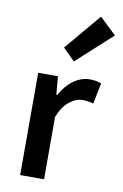

<svg xmlns="http://www.w3.org/2000/svg" viewBox="-90 -856 580 908"><g transform="rotate(10 200.0 -402.0)"><path d="M73.2 0V-491.2H168L175.8 -403.8H180.2Q206.1 -451.2 242.9 -477.1Q279.8 -502.9 318.8 -502.9Q353.5 -502.9 375 -493.2L355 -393.1Q327.6 -400.9 304.2 -400.9Q271.5 -400.9 240.2 -376.2Q209 -351.6 188 -299.8V0ZM230 -573.2 172.9 -629.9 319.8 -804.2 399.9 -728Z"/></g></svg>

Font: Toshiba Sans Medium
Style: Regular
Weight: 500
Designer: Paul D. Hunt
Foundry: Toshiba Corporation
Version: Version 2.020;PS 2.0;hotconv 1.0.86;makeotf.lib2.5.63406